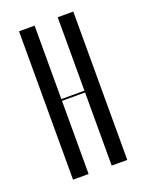

<svg xmlns="http://www.w3.org/2000/svg" viewBox="-103 -548 455 602"><g transform="rotate(-20 124.5 -247.5)"><path d="M88 -495V-250H165V-495H217V0H165V-244H88V0H36V-495Z"/></g></svg>

Font: Moniqa Cond Display
Style: Regular
Weight: 400
Width: 3
Designer: Rajesh Rajput
Foundry: Rajesh Rajput
Version: Version 1.000